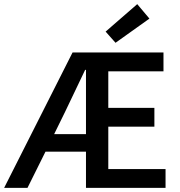

<svg xmlns="http://www.w3.org/2000/svg" viewBox="-20 -909 871 929"><path d="M703 -819 644 -889 491 -756 539 -702ZM504 -91V-296H727V-387H504V-564H771V-655H331L0 0H113L200 -175H396V0H781V-91ZM242 -260 295 -368C327 -434 359 -503 392 -571H396V-260Z"/></svg>

Font: Cambridge Sans Medium
Style: Regular
Weight: 500
Version: Version 2.020;PS 002.020;hotconv 1.0.88;makeotf.lib2.5.64775